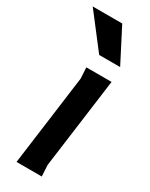

<svg xmlns="http://www.w3.org/2000/svg" viewBox="-217 -776 640 817"><g transform="rotate(30 102.5 -367.5)"><path d="M151 0H27L86 -443L83 -497H207L148 -55ZM122 -735 207 -570H104L-23 -735Z"/></g></svg>

Font: Rosario Light
Style: Bold Italic
Weight: 700
Italic angle: -8.05°
Version: Version 1.101; ttfautohint (v1.8.1.43-b0c9)